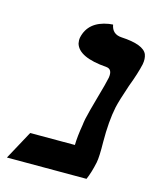

<svg xmlns="http://www.w3.org/2000/svg" viewBox="-95 -621 563 685"><g transform="rotate(15 186.5 -278.0)"><path d="M323.2 -272.9Q312 -218.8 312.5 -143.1Q313.5 -87.4 309.1 -65.9Q300.8 -26.9 289.1 0H-4.9L52.7 -106H217.8Q218.3 -137.7 226.1 -183.1Q226.6 -189.9 229.5 -205.1Q235.8 -233.9 252 -291Q267.6 -345.2 272.5 -369.1Q277.8 -401.9 253.9 -403.8Q150.4 -411.6 136.7 -459Q134.3 -470.2 136.2 -481Q149.4 -542.5 223.1 -554.7Q223.1 -554.7 238.3 -556.2Q244.1 -522 279.3 -520Q361.3 -515.6 375 -483.4Q380.9 -467.8 377 -446.8Q369.1 -411.1 349.6 -359.9Q329.1 -299.8 323.2 -272.9Z"/></g></svg>

Font: Linux Libertine Slanted O
Style: Bold Slanted
Weight: 700
Designer: Philipp H. Poll
Foundry: Philipp H. Poll
Version: Version 5.0.0